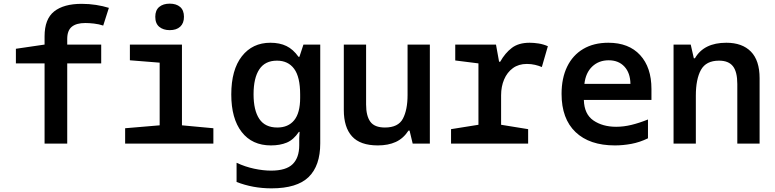

<svg xmlns="http://www.w3.org/2000/svg" viewBox="-20 -786 4240 1051"><path d="M224 0V-439H67V-519L224 -542V-587Q224 -682 276.5 -723.5Q329 -765 427 -765Q468 -765 506 -759Q544 -753 576 -743L545 -646Q521 -654 494.5 -657Q468 -660 447 -660Q398 -660 373 -639.5Q348 -619 348 -573V-542H534V-439H348V0Z M909 -621Q874 -621 852 -639Q830 -657 830 -694Q830 -730 851.5 -748Q873 -766 909 -766Q945 -766 966 -748Q987 -730 987 -694Q987 -659 966.5 -640Q946 -621 909 -621ZM665 0V-84L854 -100V-443L691 -456V-542H976V-100L1148 -84V0Z M1466 245Q1364 245 1275 210V105Q1322 127 1371.5 137.5Q1421 148 1464 148Q1546 148 1582 112.5Q1618 77 1618 9V-4Q1618 -19 1618 -31Q1618 -43 1620 -64H1616Q1587 -21 1550 -5.5Q1513 10 1463 10Q1360 10 1303 -63.5Q1246 -137 1246 -269Q1246 -404 1304 -478Q1362 -552 1460 -552Q1511 -552 1548 -534Q1585 -516 1614 -475H1619L1641 -542H1733V-1Q1733 121 1669.5 183Q1606 245 1466 245ZM1498 -88Q1558 -88 1590.5 -128Q1623 -168 1623 -250V-269Q1623 -365 1590 -409.5Q1557 -454 1496 -454Q1431 -454 1399.5 -406.5Q1368 -359 1368 -270Q1368 -182 1399.5 -135Q1431 -88 1498 -88Z M2048 10Q1952 10 1907 -39.5Q1862 -89 1862 -184V-542H1984V-214Q1984 -152 2007 -120Q2030 -88 2087 -88Q2160 -88 2185.5 -136.5Q2211 -185 2211 -266V-542H2333V0H2239L2222 -71H2216Q2188 -28 2146.5 -9Q2105 10 2048 10Z M2449 0V-79L2599 -103V-439L2472 -455V-542H2695L2712 -448H2718Q2745 -496 2782 -524Q2819 -552 2879 -552Q2902 -552 2928 -548Q2954 -544 2979 -533L2946 -419Q2930 -426 2909 -431Q2888 -436 2864 -436Q2819 -436 2787.5 -413Q2756 -390 2739.5 -351Q2723 -312 2723 -265V-103L2871 -79V0Z M3346 10Q3207 10 3130.5 -63Q3054 -136 3054 -272Q3054 -358 3084.5 -421Q3115 -484 3172.5 -518Q3230 -552 3310 -552Q3422 -552 3484 -484.5Q3546 -417 3546 -299V-239H3176Q3178 -161 3228.5 -126.5Q3279 -92 3353 -92Q3394 -92 3437 -102.5Q3480 -113 3527 -132V-29Q3482 -7 3436 1.5Q3390 10 3346 10ZM3431 -327Q3430 -387 3398 -421.5Q3366 -456 3312 -456Q3258 -456 3222 -422Q3186 -388 3179 -327Z M3667 0V-542H3761L3778 -467H3784Q3833 -552 3956 -552Q4043 -552 4090.5 -503.5Q4138 -455 4138 -358V0H4016V-326Q4016 -393 3992 -423.5Q3968 -454 3916 -454Q3845 -454 3817 -403.5Q3789 -353 3789 -262V0Z"/></svg>

Font: Noto Sans Mono SemiBold
Style: Regular
Weight: 600
Designer: Monotype Design Team
Foundry: Monotype Imaging Inc.
Version: Version 2.014; ttfautohint (v1.8.4.7-5d5b)